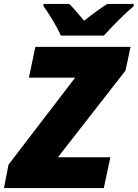

<svg xmlns="http://www.w3.org/2000/svg" viewBox="-65 -951 696 971"><path d="M460 0H-44.9L-22 -118.2L314.9 -558.1H81.1L113.8 -713.9H595.2L569.8 -594.2L228 -155.8H493.2ZM154.8 -931.2H284.7Q305.7 -912.6 360.4 -846.2Q428.7 -899.9 477.5 -931.2H611.3V-919.9Q545.4 -864.3 460.4 -771H242.7Q227.5 -805.7 200 -851.3Q172.4 -897 154.8 -919.9Z"/></svg>

Font: Open Sans Extrabold
Style: Italic
Weight: 800
Italic angle: -12°
Foundry: Ascender Corporation
Version: Version 1.10